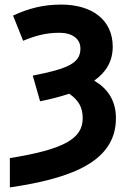

<svg xmlns="http://www.w3.org/2000/svg" viewBox="-20 -578 570 838"><path d="M23 112V240C304 199 486 122 486 -62C486 -141 448 -193 391 -226C444 -263 472 -312 472 -374C472 -492 381 -558 247 -558C168 -558 104 -541 37 -510L81 -400C129 -420 177 -435 239 -435C295 -435 331 -409 331 -366C331 -302 276 -278 123 -248L155 -136C201 -145 243 -156 282 -169C323 -141 341 -109 341 -62C341 27 260 74 23 112Z"/></svg>

Font: Noto Sans Mono Condensed ExtraBold
Style: Regular
Weight: 800
Width: 3
Designer: Monotype Design Team
Foundry: Monotype Imaging Inc.
Version: Version 2.014